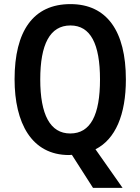

<svg xmlns="http://www.w3.org/2000/svg" viewBox="-20 -745 683 935"><path d="M593 -358C593 -594 500 -725 323 -725C142 -725 51 -594 51 -359C51 -147 133 10 316 10C321 10 326 9 330 9L433 170H577L445 -18C542 -67 593 -186 593 -358ZM176 -358C176 -529 223 -621 323 -621C421 -621 467 -531 467 -358C467 -185 421 -95 322 -95C224 -95 176 -187 176 -358Z"/></svg>

Font: Noto Sans Tamil Condensed SemiBold
Style: Regular
Weight: 600
Width: 3
Designer: Jelle Bosma - Monotype Design Team
Foundry: Monotype Imaging Inc.
Version: Version 2.004